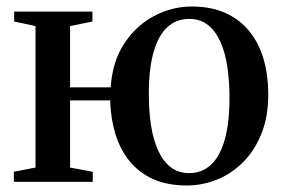

<svg xmlns="http://www.w3.org/2000/svg" viewBox="-20 -558 869 589"><path d="M553 11Q493 11 449.5 -8.8Q406 -28.5 377.2 -64Q348.5 -99.5 334 -147Q319.5 -194.5 318 -250H195V-44L264.5 -31V0H22.5V-31L89 -44V-478L23.5 -492V-522.5H263.5V-492L195 -478V-290H319.5Q325 -370.5 362 -425.8Q399 -481 453.8 -509.5Q508.5 -538 567.5 -538Q629 -538 673.2 -517.5Q717.5 -497 746.5 -460.2Q775.5 -423.5 789.2 -374.5Q803 -325.5 803 -268.5Q803 -200 782 -147.8Q761 -95.5 725.2 -60Q689.5 -24.5 645 -6.8Q600.5 11 553 11ZM560.5 -27Q600 -27 627.5 -52.8Q655 -78.5 669.5 -129.8Q684 -181 684 -258Q684 -308.5 677.5 -352.5Q671 -396.5 656.2 -429.5Q641.5 -462.5 618 -481.2Q594.5 -500 560.5 -500Q521 -500 493.2 -474.5Q465.5 -449 451 -397.8Q436.5 -346.5 436.5 -269.5Q436.5 -218 443.2 -174Q450 -130 464.8 -97Q479.5 -64 503.2 -45.5Q527 -27 560.5 -27Z"/></svg>

Font: Merriweather 96pt Medium
Style: Regular
Weight: 500
Version: Version 2.100